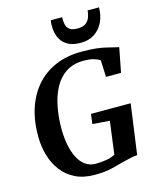

<svg xmlns="http://www.w3.org/2000/svg" viewBox="-142 -1086 974 1191"><g transform="rotate(-15 345.5 -490.5)"><path d="M316 8Q244 8 192 -18Q140 -44 106.2 -88.5Q72.5 -133 56 -189.2Q39.5 -245.5 38.5 -306Q37 -406.5 63.2 -488.5Q89.5 -570.5 140.8 -629.5Q192 -688.5 266 -720Q340 -751.5 433.5 -751.5Q491.5 -751.5 529.8 -746.8Q568 -742 594.2 -735.5Q620.5 -729 640.5 -724Q647.5 -722.5 654 -721Q660.5 -719.5 667.5 -718L637 -561H540.5L536 -669.5Q517.5 -680.5 493.2 -687.2Q469 -694 432.5 -694Q364.5 -694 317.8 -663Q271 -632 242.8 -578.5Q214.5 -525 202.2 -458Q190 -391 190 -319Q190.5 -266.5 199.2 -219.5Q208 -172.5 226.2 -135.8Q244.5 -99 272.8 -78Q301 -57 340 -57Q376.5 -57 409.5 -62.8Q442.5 -68.5 465.5 -81.5L493 -292L383 -300L391 -363.5H646L601.5 -42Q586.5 -42 563 -37.2Q539.5 -32.5 518 -26.5Q477.5 -15.5 430.2 -3.8Q383 8 316 8ZM445 -805.5Q398.5 -805.5 369 -820Q339.5 -834.5 323.8 -857.8Q308 -881 302.2 -908Q296.5 -935 297.5 -960Q298 -967.5 298.5 -974.8Q299 -982 300 -989H373.5Q372 -963.5 376.8 -942.5Q381.5 -921.5 398 -909Q414.5 -896.5 448.5 -896.5Q485.5 -896.5 504 -912.2Q522.5 -928 529.2 -949.8Q536 -971.5 537 -989H610Q610 -937.5 590.5 -896Q571 -854.5 534.2 -830Q497.5 -805.5 445 -805.5Z"/></g></svg>

Font: Merriweather 20pt
Style: Bold Italic
Weight: 700
Italic angle: -7.8°
Version: Version 2.101